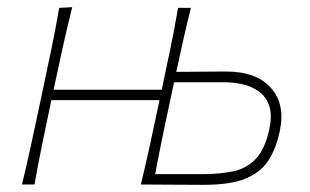

<svg xmlns="http://www.w3.org/2000/svg" viewBox="-20 -516 866 537"><path d="M41.5 0Q55 -56.5 66.5 -108.8Q78 -161 90.5 -221L101 -270.5Q114 -332 125 -385Q136 -438 145.5 -494L182 -496Q168 -439.5 156 -385.8Q144 -332 131 -270.5L130 -265H432.5L433.5 -270.5Q446.5 -332 457.5 -385Q468.5 -438 478 -494H514Q502.5 -448.5 492.8 -405.2Q483 -362 473 -315Q502.5 -315 540.5 -315.5Q578.5 -316 612 -316Q697 -316 737.8 -270.2Q778.5 -224.5 762.5 -149Q753.5 -105.5 733.5 -71.5Q713.5 -37.5 670.8 -18.2Q628 1 549.5 1Q498.5 1 452 0.5Q405.5 0 374 0Q387.5 -56.5 399 -108.8Q410.5 -161 423 -221L426 -236H123.5L120.5 -221Q108 -161 97.2 -108.8Q86.5 -56.5 76.5 0ZM414 -29H548.5Q594.5 -29 631.8 -36.8Q669 -44.5 695 -71.2Q721 -98 733 -154Q742 -195.5 732.5 -221.5Q723 -247.5 702.2 -261.5Q681.5 -275.5 656.2 -280.8Q631 -286 609 -286H467Q465.5 -279 463.5 -270.5Q449.5 -205.5 437.5 -148Q425.5 -90.5 414 -29Z"/></svg>

Font: Commissioner Flair Thin
Style: Italic
Weight: 100
Italic angle: -12°
Designer: Kostas Bartsokas
Foundry: Kostas Bartsokas
Version: Version 1.000; ttfautohint (v1.8.3)